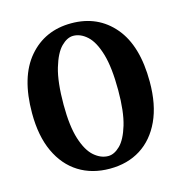

<svg xmlns="http://www.w3.org/2000/svg" viewBox="-97 -712 758 805"><g transform="rotate(-15 282.5 -309.5)"><path d="M283 -625Q398 -625 468 -542.5Q538 -460 538 -303Q538 -204 506 -135Q474 -66 417 -30Q360 6 283 6Q206 6 148.5 -30Q91 -66 59 -135Q27 -204 27 -303Q27 -460 97.5 -542.5Q168 -625 283 -625ZM277 -572Q251 -572 225 -546Q199 -520 181.5 -461Q164 -402 164 -303Q164 -210 182 -153.5Q200 -97 229 -72Q258 -47 290 -47Q316 -47 341.5 -72Q367 -97 384 -153.5Q401 -210 401 -303Q401 -402 383.5 -461Q366 -520 337.5 -546Q309 -572 277 -572Z"/></g></svg>

Font: Alkalami
Style: Regular
Weight: 400
Designer: Becca Hirsbrunner Spalinger
Foundry: SIL International
Version: Version 2.000